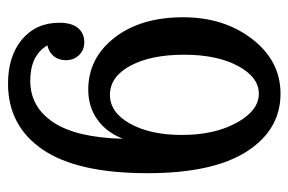

<svg xmlns="http://www.w3.org/2000/svg" viewBox="-144 -586 740 493"><g transform="rotate(-90 226.5 -340.0)"><path d="M242.2 -483.9Q323.2 -483.9 375.7 -416.5Q428.2 -349.1 428.2 -240.2Q428.2 -135.3 372.1 -62.7Q315.9 9.8 231.9 9.8Q139.2 9.8 83.5 -76.9Q27.8 -163.6 27.8 -332Q27.8 -512.2 88.6 -601.1Q149.4 -689.9 257.8 -689.9Q328.1 -689.9 371.1 -654.1Q414.1 -618.2 414.1 -558.1Q414.1 -526.4 400.6 -510.3Q387.2 -494.1 363.8 -494.1Q343.8 -494.1 330.8 -507.8Q317.9 -521.5 317.9 -541Q317.9 -559.1 327.6 -571.8Q337.4 -584.5 356 -588.9Q330.1 -632.8 265.1 -632.8Q197.8 -632.8 158.4 -573.5Q119.1 -514.2 116.2 -395Q133.3 -438 166 -460.9Q198.7 -483.9 242.2 -483.9ZM231.9 -45.9Q274.4 -45.9 303.2 -99.6Q332 -153.3 332 -237.8Q332 -323.2 303.7 -375.7Q275.4 -428.2 229 -428.2Q183.6 -428.2 154.8 -376.2Q126 -324.2 126 -243.2Q126 -160.2 157.2 -103Q188.5 -45.9 231.9 -45.9Z"/></g></svg>

Font: Margherita Semibold
Style: Regular
Weight: 600
Designer: James Puckett
Foundry: Dunwich Type Founders
Version: Version 1.008;hotconv 1.0.109;makeotfexe 2.5.65596